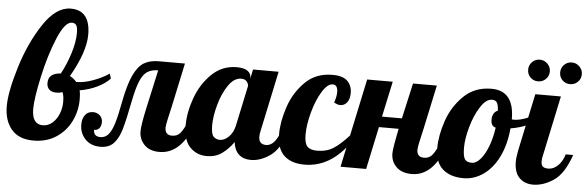

<svg xmlns="http://www.w3.org/2000/svg" viewBox="-63 -910 3292 1076"><g transform="rotate(5 1583.5 -372.5)"><path d="M27.5 -45C55.2 -12.3 96.7 4 152 4C200 4 242 -7.7 278 -31C314 -54.3 341.7 -85.3 361 -124C380.3 -162.7 390 -204.3 390 -249C390 -269.7 388.3 -286.3 385 -299C420.3 -305 452.8 -315.2 482.5 -329.5C512.2 -343.8 536 -360.7 554 -380L545 -407C521 -390.3 491.8 -375.7 457.5 -363C423.2 -350.3 391.3 -344 362 -344C350.7 -357.3 338 -367.3 324 -374C378.7 -469.3 406 -549.3 406 -614C406 -705.3 369.3 -751 296 -751C241.3 -751 190.3 -715.3 143 -644C95.7 -572.7 57.7 -490.2 29 -396.5C0.3 -302.8 -14 -229.3 -14 -176C-14 -121.3 -0.2 -77.7 27.5 -45ZM250.5 -107C234.8 -93 216.7 -86 196 -86C155.3 -86 135 -115 135 -173C135 -211.7 144 -272.3 162 -355C180 -437.7 202.5 -511.3 229.5 -576C256.5 -640.7 283 -673 309 -673C321 -673 329.5 -668.8 334.5 -660.5C339.5 -652.2 342 -638 342 -618C342 -583.3 335.2 -544.5 321.5 -501.5C307.8 -458.5 291.3 -419.3 272 -384C250 -382.7 232.8 -377.3 220.5 -368C208.2 -358.7 202 -344 202 -324C202 -308.7 206.7 -296.7 216 -288C225.3 -279.3 238 -275 254 -275C262.7 -275 269.7 -275.5 275 -276.5C280.3 -277.5 285.3 -279 290 -281C296 -269 299 -250.7 299 -226C299 -203.3 294.8 -181.3 286.5 -160C278.2 -138.7 266.2 -121 250.5 -107Z M442.5 -27.5C463.5 -5.2 492 6 528 6C560 6 585 -3.7 603 -23C621 -42.3 635.2 -69.8 645.5 -105.5C655.8 -141.2 668.3 -196.7 683 -272C692.3 -318 702.3 -353.7 713 -379C723.7 -404.3 736.8 -422.3 752.5 -433C768.2 -443.7 788.7 -449 814 -449L767 -236C752.3 -168.7 745 -123.3 745 -100C745 -70.7 755 -45.7 775 -25C795 -4.3 823.3 6 860 6C944 6 1007 -55.7 1049 -179H1007C992.3 -145.7 979.3 -122.7 968 -110C956.7 -97.3 941.7 -91 923 -91C896.3 -91 883 -105 883 -133C883 -141 885.3 -155.7 890 -177C894.7 -198.3 900.3 -223.3 907 -252L960 -500H813C780.3 -500 752.8 -493.5 730.5 -480.5C708.2 -467.5 688.5 -443 671.5 -407C654.5 -371 639.7 -319.3 627 -252C617.7 -202 608.7 -162.7 600 -134C591.3 -105.3 581 -83.8 569 -69.5C557 -55.2 542 -48 524 -48C498 -48 485 -60.7 485 -86C495.7 -84.7 505 -88.2 513 -96.5C521 -104.8 525 -117 525 -133C525 -147 520 -159 510 -169C500 -179 487 -184 471 -184C452.3 -184 437.7 -177.2 427 -163.5C416.3 -149.8 411 -131.7 411 -109C411 -77 421.5 -49.8 442.5 -27.5Z M1032 -33C1057.3 -7 1089 6 1127 6C1159.7 6 1187.8 -2.5 1211.5 -19.5C1235.2 -36.5 1256.7 -58.7 1276 -86C1279.3 -56 1289.5 -33.2 1306.5 -17.5C1323.5 -1.8 1346 6 1374 6C1410.7 6 1447.2 -6.8 1483.5 -32.5C1519.8 -58.2 1550.3 -107 1575 -179H1533C1525 -151 1514.2 -128.3 1500.5 -111C1486.8 -93.7 1470.7 -85 1452 -85C1424.7 -85 1411 -99.3 1411 -128C1411 -139.3 1412.3 -150 1415 -160L1487 -500H1343L1332 -447V-454C1332 -469.3 1325.3 -481.7 1312 -491C1298.7 -500.3 1278.3 -505 1251 -505C1197 -505 1150.5 -486.2 1111.5 -448.5C1072.5 -410.8 1043.2 -364.8 1023.5 -310.5C1003.8 -256.2 994 -204.3 994 -155C994 -99.7 1006.7 -59 1032 -33ZM1241.5 -114.5C1225.2 -98.8 1208.7 -91 1192 -91C1178 -91 1166.2 -95.7 1156.5 -105C1146.8 -114.3 1142 -135.7 1142 -169C1142 -202.3 1148 -240.8 1160 -284.5C1172 -328.2 1188.7 -365.5 1210 -396.5C1231.3 -427.5 1255.3 -443 1282 -443C1296 -443 1306.3 -438.8 1313 -430.5C1319.7 -422.2 1323 -413.7 1323 -405L1275 -179C1269 -151.7 1257.8 -130.2 1241.5 -114.5Z M1561 -32.5C1588.3 -6.8 1626.7 6 1676 6C1785.3 6 1877 -55.7 1951 -179H1917C1886.3 -145 1858.2 -119.7 1832.5 -103C1806.8 -86.3 1776 -78 1740 -78C1714.7 -78 1696.3 -83.8 1685 -95.5C1673.7 -107.2 1668 -129.3 1668 -162C1668 -199.3 1674.3 -241.3 1687 -288C1699.7 -334.7 1716 -374.3 1736 -407C1756 -439.7 1776 -456 1796 -456C1805.3 -456 1812.3 -452.3 1817 -445C1821.7 -437.7 1824 -427.7 1824 -415C1824 -397.7 1820 -378 1812 -356C1824 -348 1835.7 -344 1847 -344C1862.3 -344 1875 -350.3 1885 -363C1895 -375.7 1900 -393.7 1900 -417C1900 -443.7 1891.5 -465.7 1874.5 -483C1857.5 -500.3 1829 -509 1789 -509C1727 -509 1675.8 -488.8 1635.5 -448.5C1595.2 -408.2 1565.8 -360.3 1547.5 -305C1529.2 -249.7 1520 -199 1520 -153C1520 -98.3 1533.7 -58.2 1561 -32.5Z M2192.5 -24.5C2212.8 -4.2 2242 6 2280 6C2362 6 2424 -55.7 2466 -179H2424C2409.3 -145.7 2396.3 -122.7 2385 -110C2373.7 -97.3 2358.7 -91 2340 -91C2313.3 -91 2300 -105 2300 -133C2300 -141 2302.3 -155.7 2307 -177C2311.7 -198.3 2317.3 -223.3 2324 -252L2377 -500H2243L2198 -300H2086L2129 -500H1985L1879 0H2023L2074 -240H2185C2169.7 -166 2162 -119.3 2162 -100C2162 -70 2172.2 -44.8 2192.5 -24.5Z M2453 -34C2481.7 -8.7 2520.7 4 2570 4C2610.7 4 2648.3 -8.3 2683 -33C2717.7 -57.7 2746 -92.7 2768 -138C2790 -183.3 2803.7 -236.3 2809 -297C2845.7 -303 2879.5 -313.2 2910.5 -327.5C2941.5 -341.8 2966.7 -359.3 2986 -380L2977 -407C2953.7 -390.3 2927.7 -376.2 2899 -364.5C2870.3 -352.8 2845 -347 2823 -347C2817.7 -347 2814 -347.3 2812 -348V-349C2812 -455.7 2769.3 -509 2684 -509C2621.3 -509 2569.3 -488.8 2528 -448.5C2486.7 -408.2 2456.7 -360.3 2438 -305C2419.3 -249.7 2410 -199.3 2410 -154C2410 -99.3 2424.3 -59.3 2453 -34ZM2658 -113.5C2642 -95.2 2626 -86 2610 -86C2590.7 -86 2577.3 -91.5 2570 -102.5C2562.7 -113.5 2559 -135 2559 -167C2559 -201 2565.3 -240.3 2578 -285C2590.7 -329.7 2607.3 -368 2628 -400C2648.7 -432 2670 -448 2692 -448C2705.3 -448 2714.7 -443.8 2720 -435.5C2725.3 -427.2 2728.7 -412 2730 -390C2709.3 -381.3 2699 -363.3 2699 -336C2699 -312 2708 -298 2726 -294C2720.7 -255.3 2712 -220.2 2700 -188.5C2688 -156.8 2674 -131.8 2658 -113.5Z M2896.5 -590.5C2908.2 -578.8 2922.7 -573 2940 -573C2956.7 -573 2971 -578.8 2983 -590.5C2995 -602.2 3001 -616.7 3001 -634C3001 -650.7 2995 -665 2983 -677C2971 -689 2956.7 -695 2940 -695C2922.7 -695 2908.2 -689 2896.5 -677C2884.8 -665 2879 -650.7 2879 -634C2879 -616.7 2884.8 -602.2 2896.5 -590.5ZM3076.5 -590.5C3088.2 -578.8 3102.7 -573 3120 -573C3136.7 -573 3151 -578.8 3163 -590.5C3175 -602.2 3181 -616.7 3181 -634C3181 -650.7 3175 -665 3163 -677C3151 -689 3136.7 -695 3120 -695C3102.7 -695 3088.2 -689 3076.5 -677C3064.8 -665 3059 -650.7 3059 -634C3059 -616.7 3064.8 -602.2 3076.5 -590.5ZM2884.5 -24C2904.2 -4 2930 6 2962 6C3000 6 3038.3 -6.8 3077 -32.5C3115.7 -58.2 3147.3 -107 3172 -179H3130C3122.7 -153 3110.7 -131.8 3094 -115.5C3077.3 -99.2 3059.3 -91 3040 -91C3025.3 -91 3014.8 -93.8 3008.5 -99.5C3002.2 -105.2 2999 -114.7 2999 -128C2999 -139.3 3000.3 -150 3003 -160L3075 -500H2931L2863 -179C2857.7 -152.3 2855 -130.7 2855 -114C2855 -74 2864.8 -44 2884.5 -24Z"/></g></svg>

Font: DonutKreme
Style: Regular
Weight: 400
Designer: Impallari Type
Foundry: Impallari Type
Version: Version 2.100